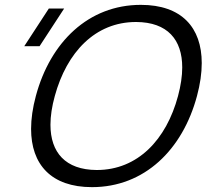

<svg xmlns="http://www.w3.org/2000/svg" viewBox="-20 -755 860 790"><path d="M358.5 15C574 15 731.1 -138.5 790.5 -360C803.6 -408.7 810.1 -454.1 810.1 -495.4C810.1 -641.6 727.6 -735 559.5 -735C344 -735 186.9 -581.5 127.5 -360C114.4 -311.3 107.9 -265.9 107.9 -224.6C107.9 -78.4 190.4 15 358.5 15ZM142.9 -565 244 -720H181L79.9 -565ZM377.4 -55.5C248.9 -56.3 187.6 -128 187.6 -241.7C187.6 -277.3 193.6 -317.1 205.5 -360C254.6 -539.6 371.3 -664.5 539.6 -664.5C539.9 -664.5 540.3 -664.5 540.6 -664.5C669.3 -663.7 729.8 -591.7 729.8 -477.6C729.8 -442.2 723.9 -402.7 712.5 -360C664.4 -180.4 546.7 -55.5 378.4 -55.5C378.1 -55.5 377.7 -55.5 377.4 -55.5Z"/></svg>

Font: Manrope
Style: RegularItalic
Weight: 400
Italic angle: -15°
Designer: Mikhail Sharanda
Foundry: Mikhail Sharanda
Version: Version 4.502;hotconv 1.0.109;makeotfexe 2.5.65596